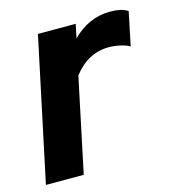

<svg xmlns="http://www.w3.org/2000/svg" viewBox="-89 -605 613 678"><g transform="rotate(-15 217.5 -266.5)"><path d="M-3.4 0 107.4 -522.4H245.5L234.8 -471.6Q263.5 -501.2 298.6 -516.9Q333.7 -532.6 372.7 -532.6Q415.9 -532.6 437.9 -517.5L412.4 -394.6Q402.4 -401.9 380 -407.1Q357.5 -412.4 337.1 -412.4Q260.1 -412.4 207.4 -343.9L134.9 0Z"/></g></svg>

Font: Red Hat Display VF
Style: Italic
Weight: 300
Italic angle: -12°
Designer: Pentagram, MCKL
Foundry: Pentagram, MCKL
Version: Version 1.010